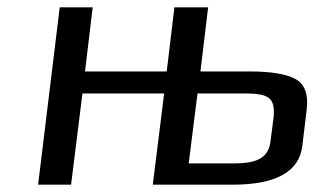

<svg xmlns="http://www.w3.org/2000/svg" viewBox="-20 -504 876 524"><path d="M615 0C733 0 796 -35 805 -105L817 -205C822 -246 812 -274 787 -288C762 -302 720 -309 661 -309H527L548 -484H456L435 -309H212L233 -484H143L84 0H174L205 -249H428L397 0ZM616 -58H495L519 -249H642C711 -249 734 -241 726 -178L718 -117C712 -65 666 -58 616 -58Z"/></svg>

Font: Gamestation Text
Style: Italic
Weight: 400
Designer: Jonas Hecksher
Foundry: Jonas Hecksher, Playtypeª, e-types AS
Version: Version 1.003